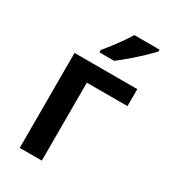

<svg xmlns="http://www.w3.org/2000/svg" viewBox="-188 -857 837 949"><g transform="rotate(30 230.5 -383.0)"><path d="M439 -542V-445H207V0H81V-542ZM437 -756Q421 -738 390.5 -709Q360 -680 327 -652Q294 -624 270 -606H186V-619Q201 -637 221 -663Q241 -689 260.5 -716.5Q280 -744 293 -766H437Z"/></g></svg>

Font: Noto Sans SemiBold
Style: Regular
Weight: 600
Designer: Monotype Design Team
Foundry: Monotype Imaging Inc.
Version: Version 2.007